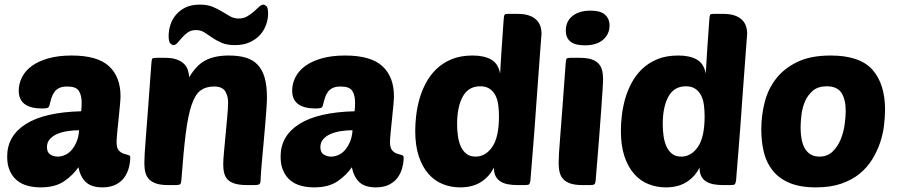

<svg xmlns="http://www.w3.org/2000/svg" viewBox="-20 -800 3880 830"><path d="M11 -123Q11 -213 92 -264Q173 -315 331 -319Q332 -330 332.5 -337.5Q333 -345 333 -356Q333 -388 321 -407Q309 -426 271 -426Q250 -426 237 -420Q224 -414 216 -403.5Q208 -393 203 -378Q198 -363 194 -345Q192 -336 185 -333.5Q178 -331 163 -331Q61 -331 61 -408Q61 -439 75.5 -467Q90 -495 118.5 -515.5Q147 -536 190 -548Q233 -560 290 -560Q401 -560 451 -514Q501 -468 501 -384Q501 -373 498.5 -344.5Q496 -316 492.5 -284.5Q489 -253 486.5 -225Q484 -197 484 -186Q484 -161 493 -150.5Q502 -140 513.5 -136Q525 -132 534 -130Q543 -128 543 -120Q543 -98 537 -75Q531 -52 517.5 -33Q504 -14 480.5 -2Q457 10 423 10Q375 10 351 -13Q327 -36 319 -77Q295 -42 256.5 -16Q218 10 156 10Q126 10 99.5 3Q73 -4 53.5 -20Q34 -36 22.5 -61.5Q11 -87 11 -123ZM322 -237Q296 -237 271 -233Q246 -229 226.5 -220.5Q207 -212 195 -198Q183 -184 183 -164Q183 -141 197.5 -132Q212 -123 229 -123Q245 -123 261 -130Q277 -137 289.5 -151.5Q302 -166 311 -187Q320 -208 322 -237Z M945 -88Q945 -110 948.5 -145.5Q952 -181 955.5 -220.5Q959 -260 962.5 -297Q966 -334 966 -359Q966 -385 953.5 -405.5Q941 -426 905 -426Q870 -426 847 -409Q824 -392 808.5 -347Q793 -302 783 -223Q773 -144 764 -20Q763 -8 759 -4Q755 0 742 0H706Q675 0 655.5 -6.5Q636 -13 624.5 -25Q613 -37 608.5 -54.5Q604 -72 604 -95Q604 -110 605.5 -137.5Q607 -165 611 -213.5Q615 -262 620.5 -336.5Q626 -411 634 -521Q635 -543 639 -547Q642 -550 655 -550H694Q724 -550 743.5 -543Q763 -536 775 -524.5Q787 -513 792 -497.5Q797 -482 798 -466Q829 -519 869 -539.5Q909 -560 969 -560Q1011 -560 1042 -551Q1073 -542 1093.5 -520.5Q1114 -499 1124 -464.5Q1134 -430 1134 -379Q1134 -363 1132 -333Q1130 -303 1127 -267.5Q1124 -232 1120.5 -193.5Q1117 -155 1114 -122Q1111 -89 1109 -64Q1107 -39 1107 -31Q1107 -9 1102 -4.5Q1097 0 1080 0H1048Q1016 0 996 -6Q976 -12 965 -23Q954 -34 949.5 -50.5Q945 -67 945 -88ZM1012 -720Q1033 -720 1049 -729.5Q1065 -739 1077.5 -750Q1090 -761 1100 -770.5Q1110 -780 1119 -780Q1124 -780 1131.5 -773.5Q1139 -767 1139 -741Q1139 -718 1130.5 -693.5Q1122 -669 1104.5 -649.5Q1087 -630 1060 -617.5Q1033 -605 996 -605Q961 -605 938 -615Q915 -625 897 -637.5Q879 -650 863.5 -660Q848 -670 827 -670Q806 -670 792 -660Q778 -650 767 -637.5Q756 -625 747.5 -615Q739 -605 729 -605Q724 -605 716.5 -612Q709 -619 709 -645Q709 -667 716 -690.5Q723 -714 739 -734Q755 -754 780.5 -767Q806 -780 844 -780Q877 -780 899.5 -770.5Q922 -761 940 -750Q958 -739 974.5 -729.5Q991 -720 1012 -720Z M1193 -123Q1193 -213 1274 -264Q1355 -315 1513 -319Q1514 -330 1514.5 -337.5Q1515 -345 1515 -356Q1515 -388 1503 -407Q1491 -426 1453 -426Q1432 -426 1419 -420Q1406 -414 1398 -403.5Q1390 -393 1385 -378Q1380 -363 1376 -345Q1374 -336 1367 -333.5Q1360 -331 1345 -331Q1243 -331 1243 -408Q1243 -439 1257.5 -467Q1272 -495 1300.5 -515.5Q1329 -536 1372 -548Q1415 -560 1472 -560Q1583 -560 1633 -514Q1683 -468 1683 -384Q1683 -373 1680.5 -344.5Q1678 -316 1674.5 -284.5Q1671 -253 1668.5 -225Q1666 -197 1666 -186Q1666 -161 1675 -150.5Q1684 -140 1695.5 -136Q1707 -132 1716 -130Q1725 -128 1725 -120Q1725 -98 1719 -75Q1713 -52 1699.5 -33Q1686 -14 1662.5 -2Q1639 10 1605 10Q1557 10 1533 -13Q1509 -36 1501 -77Q1477 -42 1438.5 -16Q1400 10 1338 10Q1308 10 1281.5 3Q1255 -4 1235.5 -20Q1216 -36 1204.5 -61.5Q1193 -87 1193 -123ZM1504 -237Q1478 -237 1453 -233Q1428 -229 1408.5 -220.5Q1389 -212 1377 -198Q1365 -184 1365 -164Q1365 -141 1379.5 -132Q1394 -123 1411 -123Q1427 -123 1443 -130Q1459 -137 1471.5 -151.5Q1484 -166 1493 -187Q1502 -208 1504 -237Z M1969 10Q1930 10 1894.5 -4Q1859 -18 1832.5 -48Q1806 -78 1790.5 -124Q1775 -170 1775 -235Q1775 -264 1779 -299.5Q1783 -335 1793 -371Q1803 -407 1821 -441Q1839 -475 1866.5 -501.5Q1894 -528 1932.5 -544Q1971 -560 2023 -560Q2073 -560 2103.5 -542.5Q2134 -525 2142 -482Q2144 -521 2146 -550Q2148 -579 2149.5 -604Q2151 -629 2153 -654Q2155 -679 2157 -711Q2158 -733 2162 -737Q2164 -739 2167 -739.5Q2170 -740 2178 -740H2217Q2247 -740 2267 -733Q2287 -726 2299 -714Q2311 -702 2316 -686.5Q2321 -671 2321 -654Q2321 -654 2319 -629Q2317 -604 2314 -562.5Q2311 -521 2307 -468Q2303 -415 2299 -358.5Q2295 -302 2291 -246.5Q2287 -191 2283 -144.5Q2279 -98 2276.5 -64.5Q2274 -31 2273 -20Q2271 -8 2268 -4Q2265 0 2251 0H2215Q2194 0 2175.5 -3.5Q2157 -7 2143.5 -15.5Q2130 -24 2122.5 -38.5Q2115 -53 2115 -76Q2097 -38 2060.5 -14Q2024 10 1969 10ZM2056 -427Q2005 -427 1980.5 -382.5Q1956 -338 1956 -263Q1956 -237 1959.5 -212Q1963 -187 1972 -167Q1981 -147 1996.5 -135Q2012 -123 2036 -123Q2079 -123 2108 -165Q2137 -207 2137 -297Q2137 -322 2134 -345.5Q2131 -369 2122 -387Q2113 -405 2097 -416Q2081 -427 2056 -427Z M2497 0Q2466 0 2446.5 -6.5Q2427 -13 2415.5 -25Q2404 -37 2399.5 -54.5Q2395 -72 2395 -95Q2395 -110 2396.5 -137.5Q2398 -165 2402 -213.5Q2406 -262 2411.5 -336.5Q2417 -411 2425 -521Q2426 -543 2430 -547Q2433 -550 2446 -550H2485Q2516 -550 2535.5 -544Q2555 -538 2566.5 -526Q2578 -514 2582.5 -497Q2587 -480 2587 -459Q2587 -444 2585 -414Q2583 -384 2579.5 -332.5Q2576 -281 2570 -204.5Q2564 -128 2555 -20Q2554 -8 2550 -4Q2546 0 2533 0ZM2426 -668Q2426 -708 2455 -731Q2484 -754 2533 -754Q2576 -754 2595.5 -736.5Q2615 -719 2615 -690Q2615 -653 2587.5 -628.5Q2560 -604 2507 -604Q2426 -604 2426 -668Z M2858 10Q2819 10 2783.5 -4Q2748 -18 2721.5 -48Q2695 -78 2679.5 -124Q2664 -170 2664 -235Q2664 -264 2668 -299.5Q2672 -335 2682 -371Q2692 -407 2710 -441Q2728 -475 2755.5 -501.5Q2783 -528 2821.5 -544Q2860 -560 2912 -560Q2962 -560 2992.5 -542.5Q3023 -525 3031 -482Q3033 -521 3035 -550Q3037 -579 3038.5 -604Q3040 -629 3042 -654Q3044 -679 3046 -711Q3047 -733 3051 -737Q3053 -739 3056 -739.5Q3059 -740 3067 -740H3106Q3136 -740 3156 -733Q3176 -726 3188 -714Q3200 -702 3205 -686.5Q3210 -671 3210 -654Q3210 -654 3208 -629Q3206 -604 3203 -562.5Q3200 -521 3196 -468Q3192 -415 3188 -358.5Q3184 -302 3180 -246.5Q3176 -191 3172 -144.5Q3168 -98 3165.5 -64.5Q3163 -31 3162 -20Q3160 -8 3157 -4Q3154 0 3140 0H3104Q3083 0 3064.5 -3.5Q3046 -7 3032.5 -15.5Q3019 -24 3011.5 -38.5Q3004 -53 3004 -76Q2986 -38 2949.5 -14Q2913 10 2858 10ZM2945 -427Q2894 -427 2869.5 -382.5Q2845 -338 2845 -263Q2845 -237 2848.5 -212Q2852 -187 2861 -167Q2870 -147 2885.5 -135Q2901 -123 2925 -123Q2968 -123 2997 -165Q3026 -207 3026 -297Q3026 -322 3023 -345.5Q3020 -369 3011 -387Q3002 -405 2986 -416Q2970 -427 2945 -427Z M3507 10Q3438 10 3392.5 -9.5Q3347 -29 3320 -63Q3293 -97 3282 -142.5Q3271 -188 3271 -240Q3271 -300 3285.5 -357.5Q3300 -415 3335 -460Q3370 -505 3427.5 -532.5Q3485 -560 3571 -560Q3697 -560 3751.5 -498.5Q3806 -437 3806 -326Q3806 -295 3801.5 -257.5Q3797 -220 3784.5 -183Q3772 -146 3750.5 -111Q3729 -76 3696 -49Q3663 -22 3616.5 -6Q3570 10 3507 10ZM3554 -427Q3516 -427 3493.5 -407.5Q3471 -388 3459.5 -360.5Q3448 -333 3444.5 -302.5Q3441 -272 3441 -251Q3441 -185 3462 -154Q3483 -123 3522 -123Q3557 -123 3579.5 -145Q3602 -167 3614.5 -198Q3627 -229 3631.5 -263Q3636 -297 3636 -320Q3636 -370 3617.5 -398.5Q3599 -427 3554 -427Z"/></svg>

Font: PoetsenOne
Style: Regular
Weight: 400
Designer: Rodrigo Fuenzalida, Pablo Impallari
Foundry: Pablo Impallari, Rodrigo Fuenzalida
Version: Version 1.000; ttfautohint (v0.8) -G 200 -r 50